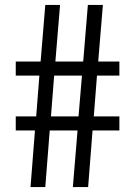

<svg xmlns="http://www.w3.org/2000/svg" viewBox="-20 -760 550 780"><path d="M295 -230H182L164 0H104L122 -230H44V-287H127L140 -453H44V-510H145L164 -740H224L205 -510H318L337 -740H398L379 -510H465V-453H374L361 -287H465V-230H356L338 0H276ZM187 -287H299L313 -453H200Z"/></svg>

Font: Encode Sans Condensed
Style: Regular
Weight: 400
Designer: Pablo Impallari, Andres Torresi
Foundry: Pablo Impallari, Andres Torresi
Version: Version 1.000; ttfautohint (v1.00) -l 8 -r 50 -G 200 -x 14 -